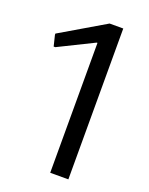

<svg xmlns="http://www.w3.org/2000/svg" viewBox="-140 -813 685 885"><g transform="rotate(20 202.5 -370.0)"><path d="M219 -637H215L43 -552H35L22 -605V-611L241 -740H308V0H219Z"/></g></svg>

Font: Encode Sans
Style: Regular
Weight: 400
Designer: Pablo Impallari, Andres Torresi
Foundry: Pablo Impallari, Andres Torresi
Version: Version 1.000; ttfautohint (v1.00) -l 8 -r 50 -G 200 -x 14 -